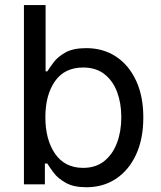

<svg xmlns="http://www.w3.org/2000/svg" viewBox="-20 -748 652 779"><path d="M330.6 11.7Q278.8 11.7 247.1 -6.1Q215.3 -23.9 198.2 -46.6Q181.2 -69.3 171.9 -84.5H162.1V0H77.1V-727.5H165V-458.5H171.9Q181.2 -473.1 197.8 -495.4Q214.4 -517.6 245.6 -535.2Q276.9 -552.7 330.1 -552.7Q398.4 -552.7 450.4 -518.6Q502.4 -484.4 532 -421.1Q561.5 -357.9 561.5 -271.5Q561.5 -184.6 532.2 -121.1Q502.9 -57.6 450.9 -22.9Q398.9 11.7 330.6 11.7ZM317.4 -66.9Q368.7 -66.9 403.1 -94.5Q437.5 -122.1 454.8 -168.7Q472.2 -215.3 472.2 -272.5Q472.2 -329.1 455.1 -374.8Q438 -420.4 403.6 -447.3Q369.1 -474.1 317.4 -474.1Q242.2 -474.1 203.1 -418.5Q164.1 -362.8 164.1 -272.5Q164.1 -181.2 203.6 -124Q243.2 -66.9 317.4 -66.9Z"/></svg>

Font: Inter
Style: Regular
Weight: 400
Designer: Rasmus Andersson
Foundry: rsms
Version: Version 4.001;git-9221beed3